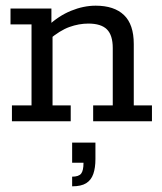

<svg xmlns="http://www.w3.org/2000/svg" viewBox="-20 -427 572 676"><path d="M22 0V-56H91V-341H17V-397H161V-339L148 -335Q186 -371 230 -389Q274 -407 317 -407Q382 -407 416.5 -374Q451 -341 451 -272V-56H515V0H308V-56H377V-258Q377 -303 356.5 -323.5Q336 -344 291 -344Q258 -344 224.5 -332Q191 -320 152 -287L165 -315V-56H229V0ZM234 229V195Q257 195 265.5 184.5Q274 174 274 146H234V75H316V133Q316 164 308.5 185.5Q301 207 283.5 218Q266 229 234 229Z"/></svg>

Font: Rokkitt
Style: Regular
Weight: 400
Designer: Vernon Adams
Foundry: Vernon Adams
Version: Version 3.103